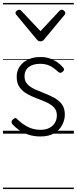

<svg xmlns="http://www.w3.org/2000/svg" viewBox="-20 -905 520 1300"><path d="M254 19Q207 19 169 5.5Q131 -8 105 -27.5Q79 -47 64 -64Q57 -73 58 -81Q59 -89 68 -97Q77 -105 84 -105.5Q91 -106 98 -97Q127 -68 166.5 -47Q206 -26 255 -26Q289 -26 313.5 -38.5Q338 -51 351.5 -73Q365 -95 365 -124Q365 -157 345.5 -177.5Q326 -198 295 -212Q264 -226 229 -239Q194 -252 163 -269.5Q132 -287 112.5 -314.5Q93 -342 93 -386Q93 -424 113 -454Q133 -484 169 -501.5Q205 -519 254 -519Q291 -519 320.5 -508Q350 -497 372.5 -480.5Q395 -464 408 -447Q415 -439 413.5 -432Q412 -425 403 -418Q396 -412 388.5 -412Q381 -412 373 -419Q345 -446 317 -459.5Q289 -473 252 -473Q203 -473 174.5 -451Q146 -429 146 -388Q146 -355 166 -334.5Q186 -314 217 -300Q248 -286 283 -272.5Q318 -259 349 -242Q380 -225 399.5 -198Q419 -171 419 -129Q419 -93 401 -58.5Q383 -24 347 -2.5Q311 19 254 19ZM399 -839Q406 -839 414 -832Q422 -825 422 -816Q422 -814 421 -810.5Q420 -807 417 -804L279 -638Q274 -632 268.5 -628.5Q263 -625 254 -625Q245 -625 239.5 -628.5Q234 -632 229 -638L91 -804Q88 -807 86.5 -810.5Q85 -814 85 -816Q85 -825 93 -832Q101 -839 109 -839Q114 -839 118 -837Q122 -835 125 -831L254 -694L382 -831Q386 -835 390 -837Q394 -839 399 -839ZM0 365H480V375H0ZM0 -20H480V0H0ZM0 -505H480V-500H0ZM0 -885H480V-875H0Z"/></svg>

Font: Playwrite AT Guides
Style: Regular
Weight: 400
Designer: Veronika Burian, José Scaglione
Foundry: TypeTogether
Version: Version 1.003